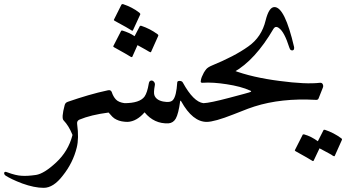

<svg xmlns="http://www.w3.org/2000/svg" viewBox="-60 -586 1664 923"><path d="M555 0Q522 0 500 -11Q489 -16 480 -25Q471 -34 462 -45Q377 -34 322 -11Q308 -5 311 12Q320 79 309 123Q300 160 283 194Q266 228 242 258Q197 317 150 317Q105 317 47 296Q18 285 -1.5 275.5Q-21 266 -32 259Q-41 253 -40 245Q-38 237 -26 242Q17 258 44 259Q58 260 75 259Q92 258 113 255Q152 249 210 195Q268 141 288 65Q289 62 287 59Q270 18 246 -7Q234 -18 251 -81Q254 -93 267 -97Q316 -114 364 -128Q412 -142 459 -152Q472 -155 477 -144Q484 -122 497 -108Q510 -94 539 -90Q553 -87 562 -65Q570 -43 567 -21Q565 0 555 0Z M537 -90Q612 -90 635 -122Q648 -141 655 -183Q657 -196 664 -198Q672 -201 679 -194Q687 -186 684 -174Q678 -142 682 -129Q690 -105 724 -98Q760 -91 772 -106Q788 -125 792 -189Q792 -197 803 -197Q815 -197 819 -189Q870 -96 918 -90Q930 -89 941 -58Q949 -36 946 -17Q944 0 934 0Q866 0 811 -99Q807 -105 806 -99Q798 -39 785 -16Q773 5 750 7Q681 10 635 -46Q597 -2 553 0Q541 0 530 -22Q497 -90 537 -90ZM612 -460Q613 -463 619 -462Q640 -455 659.5 -445Q679 -435 698 -421Q703 -417 700 -412L666 -336Q664 -333 656 -338Q653 -340 639 -348Q625 -356 601 -369L576 -313Q574 -309 565 -315Q561 -318 541.5 -329Q522 -340 488 -359Q483 -362 485 -365L522 -437Q523 -440 529 -439Q545 -434 559.5 -427.5Q574 -421 587 -412ZM524 -564Q526 -567 532 -566Q553 -559 572.5 -549Q592 -539 610 -525Q616 -520 614 -516L579 -440Q577 -436 569 -442Q565 -445 545.5 -456Q526 -467 491 -486Q486 -489 488 -492Z M1056 -250Q1106 -231 1163 -218Q1220 -205 1283 -197Q1410 -180 1478 -188Q1487 -189 1491 -182Q1495 -175 1493 -167L1472 -114Q1469 -104 1456 -106Q1292 -115 1163 -74Q1158 -73 1132.5 -63.5Q1107 -54 1062 -36Q971 0 933 0Q921 0 907 -34Q887 -89 918 -90Q949 -91 1043 -116Q1088 -128 1112.5 -134.5Q1137 -141 1139 -142Q1141 -143 1142 -143.5Q1143 -144 1144 -144Q1151 -147 1144 -150Q1120 -161 1091.5 -168.5Q1063 -176 1030 -181Q998 -186 968.5 -188Q939 -190 913 -188Q904 -188 905 -195Q906 -206 910 -216Q914 -226 920 -237Q933 -260 949 -264Q988 -274 1056 -250Z M1354 -359Q1355 -350 1351 -346Q1346 -342 1339 -345Q1334 -347 1331 -357Q1307 -433 1281 -451Q1272 -458 1264 -456Q1259 -454 1255 -448Q1167 -297 1064 -239Q1026 -218 964 -228Q917 -237 931 -253Q939 -263 961 -272Q1012 -293 1055.5 -315.5Q1099 -338 1134 -363Q1198 -408 1217 -488Q1233 -552 1259 -552Q1309 -553 1354 -359ZM1495 40Q1496 37 1502 38Q1523 45 1542.5 55Q1562 65 1581 79Q1586 83 1583 88L1549 164Q1547 167 1539 162Q1536 159 1520 150.5Q1504 142 1476 127L1448 186Q1446 191 1438 185Q1434 182 1414.5 171Q1395 160 1361 141Q1356 138 1358 135L1395 62Q1396 59 1402 60Q1420 65 1436.5 73.5Q1453 82 1468 93Z"/></svg>

Font: Amiri
Style: Italic
Weight: 400
Italic angle: 10°
Designer: Khaled Hosny
Version: Version 0.113